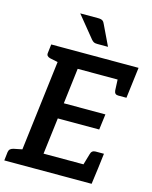

<svg xmlns="http://www.w3.org/2000/svg" viewBox="-139 -1027 885 1115"><g transform="rotate(15 304.0 -469.5)"><path d="M71 0 159 -721H611L599 -624H271L245 -410H495L483 -316H234L207 -97H535L522 0ZM440 -73 466 -162Q469 -175 476.5 -181Q484 -187 496 -187H546L535 -97ZM510 -648 599 -624 588 -535H538Q527 -535 521 -541Q515 -547 514 -559ZM186 -721 162 -629 100 -642Q89 -645 83.5 -651.5Q78 -658 80 -670L86 -721ZM-3 0 3 -52Q5 -64 12 -70Q19 -76 31 -79L96 -92L97 0ZM202 -939H309Q328 -939 336.5 -933Q345 -927 350 -914L408 -793H344Q330 -793 323 -796.5Q316 -800 308 -809Z"/></g></svg>

Font: Aleo SemiBold
Style: Italic
Weight: 600
Italic angle: -7°
Designer: Alessio Laiso
Foundry: Alessio Laiso
Version: Version 2.001;gftools[0.9.29]